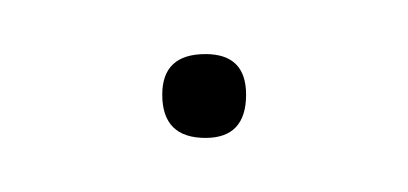

<svg xmlns="http://www.w3.org/2000/svg" viewBox="-20 -358 151 71"><path d="M40 -323Q40 -338 56 -338Q71 -338 71 -323Q71 -307 56 -307Q40 -307 40 -323Z"/></svg>

Font: Moniqa Thin Display
Style: Regular
Weight: 100
Designer: Rajesh Rajput
Foundry: Rajesh Rajput
Version: Version 1.000